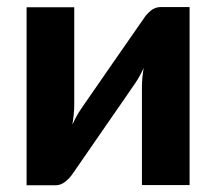

<svg xmlns="http://www.w3.org/2000/svg" viewBox="-20 -536 626 556"><path d="M529 -515.5V0H391V-283.5Q391 -295 392.2 -309.8Q393.5 -324.5 396 -339Q384.5 -314 372.5 -296.5Q371.5 -295.5 363.5 -283.5Q355.5 -271.5 342.5 -252.8Q329.5 -234 313.2 -210.5Q297 -187 280 -162.5Q240.5 -105.5 190.5 -33Q186.5 -27 181.2 -21.2Q176 -15.5 169.8 -10.5Q163.5 -5.5 156.5 -2.5Q149.5 0.5 141.5 0.5H57V-515H195V-231.5Q195 -219.5 193.5 -204.5Q192 -189.5 189.5 -175Q195.5 -188 201.5 -199Q207.5 -210 213.5 -218.5Q214 -219.5 222.2 -231.5Q230.5 -243.5 243.5 -262.2Q256.5 -281 272.8 -304.5Q289 -328 306 -352.5Q345.5 -409.5 396 -482Q403.5 -494 416.2 -504.8Q429 -515.5 445 -515.5Z"/></svg>

Font: Lato 2
Style: Regular
Weight: 800
Designer: Lukasz Dziedzic with Adam Twardoch and Botio Nikoltchev
Foundry: tyPoland Lukasz Dziedzic
Version: Version 2.015; 2015-08-06; http://www.latofonts.com/